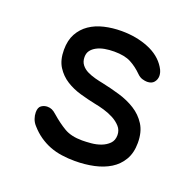

<svg xmlns="http://www.w3.org/2000/svg" viewBox="-105 -671 810 792"><g transform="rotate(20 300.0 -275.0)"><path d="M301 10Q271 10 243 6Q215 2 190.5 -7.5Q166 -17 143.5 -32.5Q121 -48 101 -71Q91 -82 86 -96Q81 -110 81 -124Q81 -146 93 -154Q105 -162 119 -162Q130 -162 139 -158Q148 -154 159 -144Q191 -116 221.5 -98Q252 -80 300 -80Q317 -80 339.5 -82Q362 -84 382 -91.5Q402 -99 416 -113Q430 -127 430 -150Q430 -172 416 -187.5Q402 -203 382 -213.5Q362 -224 339.5 -230.5Q317 -237 300 -240Q266 -247 231 -257Q196 -267 167.5 -285Q139 -303 120.5 -332Q102 -361 102 -406Q102 -448 118 -477Q134 -506 161 -524.5Q188 -543 224 -551.5Q260 -560 300 -560Q365 -560 418 -538.5Q471 -517 497 -475Q504 -464 506.5 -455Q509 -446 509 -439Q509 -423 499 -411Q489 -399 469 -399Q460 -399 448 -402.5Q436 -406 425 -417Q401 -441 373.5 -455.5Q346 -470 300 -470Q278 -470 258.5 -466.5Q239 -463 224 -455Q209 -447 200.5 -435.5Q192 -424 192 -407Q192 -387 202.5 -373.5Q213 -360 229.5 -352Q246 -344 265 -339Q284 -334 300 -331Q338 -323 377 -311.5Q416 -300 448 -280Q480 -260 500 -228.5Q520 -197 520 -149Q520 -105 502 -74.5Q484 -44 454 -25.5Q424 -7 384.5 1.5Q345 10 301 10Z"/></g></svg>

Font: Maple Mono NF CN
Style: Regular
Weight: 400
Monospace: yes
Designer: subframe7536
Version: Version 7.000